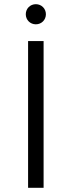

<svg xmlns="http://www.w3.org/2000/svg" viewBox="-20 -896 342 916"><path d="M114 -700V0H188V-700ZM103 -828C103 -801 124 -780 151 -780C178 -780 199 -801 199 -828C199 -855 178 -876 151 -876C124 -876 103 -855 103 -828Z"/></svg>

Font: Malon Grotesk
Style: Regular
Weight: 400
Designer: Julieta Ulanovsky
Foundry: Julieta Ulanovsky
Version: Version 7.200